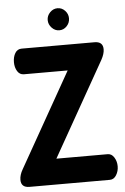

<svg xmlns="http://www.w3.org/2000/svg" viewBox="-61 -970 658 1014"><g transform="rotate(-5 268.0 -463.5)"><path d="M490 -635 208 -136H480Q501 -136 514 -115Q527 -94 527 -68Q527 -42 514 -21Q501 0 480 0H54Q9 0 9 -41Q9 -67 26 -96L308 -595H76Q54 -595 41.5 -615Q29 -635 29 -663Q29 -691 41 -711Q53 -731 76 -731H462Q507 -731 507 -690Q507 -666 490 -635ZM339 -869Q339 -845 322.5 -827.5Q306 -810 283 -810Q260 -810 243 -828Q226 -846 226 -869Q226 -892 243 -909.5Q260 -927 283 -927Q306 -927 322.5 -909.5Q339 -892 339 -869Z"/></g></svg>

Font: Dosis
Style: ExtraBold
Weight: 800
Designer: EdgarTolentino, PabloImpallari, IginoMarini
Foundry: EdgarTolentino, PabloImpallari, IginoMarini
Version: Version 1.007